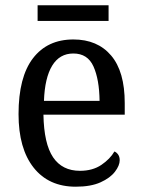

<svg xmlns="http://www.w3.org/2000/svg" viewBox="-20 -695 537 725"><path d="M266 10Q164 10 107 -62Q50 -134 50 -264Q50 -404 104.5 -475Q159 -546 257 -546Q348 -546 399.5 -485.5Q451 -425 451 -306V-262H144Q146 -152 180.5 -101Q215 -50 282 -50Q330 -50 363 -72.5Q396 -95 412 -123Q420 -120 426 -111.5Q432 -103 432 -90Q432 -70 414 -46.5Q396 -23 359.5 -6.5Q323 10 266 10ZM356 -314Q355 -395 333 -444Q311 -493 257 -493Q205 -493 177 -447Q149 -401 146 -314ZM122 -616V-675H390V-616Z"/></svg>

Font: Noto Serif Thai SemiCondensed
Style: Regular
Weight: 400
Width: 4
Designer: Monotype Design Team
Foundry: Monotype Imaging Inc.
Version: Version 2.002